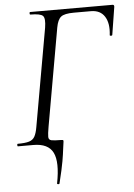

<svg xmlns="http://www.w3.org/2000/svg" viewBox="-56 -668 631 904"><g transform="rotate(-5 259.0 -215.5)"><path d="M188.4 191.4Q187.4 194.6 181.8 194.1Q176.2 193.6 177.2 189.6Q196.6 90.2 174.2 45.1Q151.8 0 81.6 0H9Q6 0 6 -6Q6 -12 9 -12Q44.4 -12 62.7 -17.6Q81 -23.2 89.5 -38.8Q98 -54.4 102.8 -82.4L184.8 -545.4Q191.8 -588.6 180.4 -600.8Q169 -613 121 -613Q117.8 -613 117.8 -619Q117.8 -625 121 -625H510.4Q519 -625 517.8 -614.6L497 -484Q496 -480 490.1 -480.4Q484.2 -480.8 485 -484.8Q491.6 -539.8 471.1 -571.9Q450.6 -604 406.4 -604H326Q281.2 -604 264.9 -591Q248.6 -578 242 -541.4L160.4 -79.4Q154.4 -45.4 154.7 -31.5Q155 -17.6 168.5 -14.8Q182 -12 214.6 -12Q223 -12 224.2 -9.1Q225.4 -6.2 223.4 4.4Q221.2 16.2 219.3 34.2Q217.4 52.2 211.3 88Q205.2 123.8 188.4 191.4Z"/></g></svg>

Font: Cormorant Infant Light
Style: Italic
Weight: 300
Italic angle: -10°
Designer: Christian Thalmann (Catharsis Fonts)
Foundry: Catharsis Fonts
Version: Version 4.001